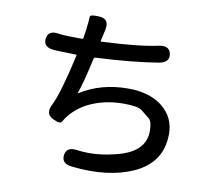

<svg xmlns="http://www.w3.org/2000/svg" viewBox="-88 -889 1176 1041"><g transform="rotate(10 500.0 -368.0)"><path d="M372 43Q312 37 318 -11Q324 -59 384 -50Q491 -35 614 -70Q754 -110 754 -220Q754 -273 735 -288Q712 -307 689 -325Q667 -342 588 -342Q499 -342 423 -311.5Q347 -281 300 -223Q284 -203 276 -187.5Q268 -172 224 -194Q180 -217 208 -270Q243 -339 291 -554Q292 -559 287 -559Q191 -561 165 -563Q105 -568 111 -616Q117 -665 177 -654Q206 -649 306 -649Q311 -649 312 -656L319 -704Q326 -758 325 -773Q324 -788 379 -784Q434 -780 421 -719L407 -657Q406 -652 411 -652Q616 -661 720 -684Q779 -697 788 -651Q797 -604 737 -594Q600 -571 396 -561Q387 -561 385 -552Q357 -424 334 -357Q332 -352 336 -355Q450 -427 599 -427Q718 -427 788.5 -370.5Q859 -314 859 -222Q859 -66 712 2Q574 65 372 43Z"/></g></svg>

Font: Resource Han Rounded TW Medium
Style: Regular
Weight: 500
Designer: Cyano Hao (round all glyphs); Ryoko NISHIZUKA 西塚涼子 (kana, bopomofo & ideographs); Paul D. Hunt (Latin, Greek & Cyrillic)
Foundry: Cyano Hao
Version: 0.990